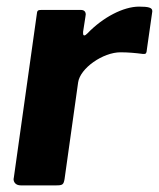

<svg xmlns="http://www.w3.org/2000/svg" viewBox="-20 -560 480 580"><path d="M149 0C169 0 172 -2 175 -19L216 -311C222 -354 291 -402 344 -402C367 -402 389 -400 412 -397C413 -397 414 -397 415 -397C420 -397 423 -398 424 -413L440 -525C440 -526 440 -526 440 -527C440 -537 428 -540 400 -540C353 -540 291 -508 244 -459C240 -455 237 -453 235 -453C232 -453 231 -455 231 -460V-464L238 -509C238 -512 239 -514 239 -516C239 -525 234 -530 224 -530H105C94 -530 92 -528 91 -516L22 -25C22 -23 21 -21 21 -19C21 -10 27 0 43 0Z"/></svg>

Font: Libre Franklin
Style: Bold Italic
Weight: 700
Italic angle: -8°
Designer: Pablo Impallari, Rodrigo Fuenzalida
Foundry: Impallari Type
Version: Version 1.002; ttfautohint (v1.5)